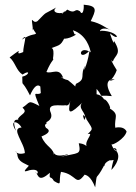

<svg xmlns="http://www.w3.org/2000/svg" viewBox="-20 -763 582 819"><path d="M154 -366C134 -352 116 -388 148 -311C97 -338 111 -327 76 -304C100 -282 72 -279 57 -257C65 -243 24 -273 48 -205C18 -251 54 -251 72 -219C23 -217 85 -154 86 -110C40 -96 42 -139 54 -104C56 -72 87 -66 103 -56C82 -33 77 -27 106 -37C157 -48 140 -6 131 -30C145 -15 143 17 193 -26C189 7 196 -17 210 9C248 32 228 14 240 -30C309 -20 301 35 341 -18C346 -16 366 -15 386 36C396 -38 385 18 424 -57C432 -48 414 -63 447 -79C474 -77 464 -97 455 -38C471 -54 508 -104 463 -130C487 -137 478 -92 455 -148C457 -140 513 -171 520 -202C506 -231 461 -216 472 -217C465 -266 496 -274 439 -306C465 -282 437 -342 424 -339C428 -317 430 -354 392 -361V-384C429 -340 387 -360 457 -353C410 -431 468 -426 469 -424C427 -412 461 -414 478 -464C457 -497 449 -516 461 -500C471 -530 502 -532 466 -589C469 -559 446 -626 450 -620C496 -581 488 -630 413 -632C400 -622 406 -654 453 -635C428 -644 415 -662 367 -673C389 -719 399 -738 337 -743C339 -721 332 -694 321 -715C296 -731 304 -700 267 -722C238 -694 235 -707 261 -716C246 -699 192 -707 220 -731C162 -698 185 -719 140 -673C116 -656 111 -716 121 -632C113 -658 127 -627 134 -621C128 -612 118 -622 73 -594C102 -629 79 -572 79 -541C27 -518 99 -577 21 -518C45 -498 49 -462 76 -445C111 -468 105 -442 75 -436C77 -384 69 -433 108 -356C124 -394 140 -406 152 -394ZM270 -104C246 -70 280 -76 268 -105C188 -81 214 -145 210 -94C214 -132 174 -135 157 -181C217 -205 170 -219 176 -218C164 -237 183 -231 178 -241C171 -241 208 -249 197 -281C176 -327 240 -310 259 -314C236 -333 270 -290 280 -333C267 -273 277 -272 338 -332C299 -301 357 -283 340 -251C317 -308 375 -223 340 -268C376 -209 381 -218 354 -191C389 -200 324 -152 358 -129C366 -104 364 -149 316 -152C327 -100 314 -113 240 -94ZM270 -421C238 -428 236 -444 250 -429C234 -479 200 -446 178 -456C202 -513 211 -504 206 -514C206 -514 219 -582 181 -550C234 -574 236 -562 257 -605C213 -631 229 -570 304 -615C287 -626 309 -592 291 -634C349 -615 364 -556 367 -540C311 -575 313 -495 362 -547C350 -471 328 -445 345 -484C317 -444 351 -427 305 -406C294 -392 317 -384 270 -421Z"/></svg>

Font: Asimov Aggro
Style: Condensed
Weight: 500
Designer: Google
Version: Version 2.000980; 2014